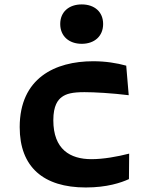

<svg xmlns="http://www.w3.org/2000/svg" viewBox="-20 -816 660 848"><path d="M391.5 -545.5C223 -545.5 67 -471 67 -254.5C67 -78.5 171.5 12 359 12C452.5 12 514.5 -9 549.5 -25L550.5 -137.5C498 -124 436 -113 384 -113C290 -113 215.5 -156 215.5 -285C215.5 -350 236 -375 253 -387.5C273 -402 299 -409 353 -409C398 -409 475.5 -404.5 548.5 -395.5L537.5 -526C495.5 -537.5 447 -545.5 391.5 -545.5ZM246 -710C246 -656.5 284.5 -622.5 341 -622.5C397.5 -622.5 435.5 -656.5 435.5 -710C435.5 -763.5 397.5 -796.5 341 -796.5C284.5 -796.5 246 -763.5 246 -710Z"/></svg>

Font: Monaspace Argon
Style: Bold
Weight: 700
Designer: Riley Cran & the Lettermatic Team
Foundry: Lettermatic
Version: Version 1.000 (Monaspace Argon)